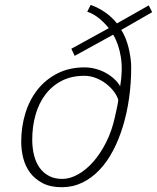

<svg xmlns="http://www.w3.org/2000/svg" viewBox="-20 -761 647 791"><path d="M592.8 -738.8 606.9 -710.9 479.5 -637.7Q488.8 -624 496.6 -605Q504.4 -585.9 509.5 -565.2Q514.6 -544.4 517.6 -523.2Q520.5 -502 520.5 -483.9Q520.5 -419.9 512 -358.4Q503.4 -296.9 486.8 -241.9Q470.2 -187 445.8 -140.6Q421.4 -94.2 389.6 -60.8Q357.9 -27.3 318.8 -8.5Q279.8 10.3 234.4 10.3Q188 10.3 156 -6.3Q124 -22.9 104.2 -49.3Q84.5 -75.7 75.9 -109.1Q67.4 -142.6 67.4 -176.3Q67.4 -238.8 84.5 -294.4Q101.6 -350.1 135 -392.1Q168.5 -434.1 217 -458.7Q265.6 -483.4 328.6 -483.4Q351.1 -483.4 373.3 -477.5Q395.5 -471.7 414.8 -461.2Q434.1 -450.7 449.7 -436.5Q465.3 -422.4 475.1 -405.8Q486.3 -472.2 478 -525.4Q469.7 -578.6 446.3 -618.2L287.6 -530.8L273.9 -560.1L428.2 -645Q410.6 -667 388.7 -685.1Q366.7 -703.1 339.4 -712.9L353.5 -740.7Q385.3 -729.5 412.8 -710.4Q440.4 -691.4 461.9 -664.6ZM236.3 -23.9Q267.6 -23.9 300.5 -42Q333.5 -60.1 363.3 -93.5Q393.1 -127 417 -174.1Q440.9 -221.2 453.6 -279.8Q455.6 -289.1 458 -299.6Q460.4 -310.1 462.4 -320.1Q464.4 -330.1 465.8 -337.6Q467.3 -345.2 467.3 -348.6Q463.4 -364.7 450.4 -382.3Q437.5 -399.9 418.7 -414.8Q399.9 -429.7 376.2 -439.2Q352.5 -448.7 327.6 -448.7Q273.9 -448.7 233.6 -427.7Q193.4 -406.7 166.5 -370.8Q139.6 -335 126.2 -287.1Q112.8 -239.3 112.8 -186Q112.8 -149.9 120.6 -120.1Q128.4 -90.3 143.8 -69.1Q159.2 -47.9 182.4 -35.9Q205.6 -23.9 236.3 -23.9Z"/></svg>

Font: Ufes Sans Thin
Style: Italic
Weight: 100
Designer: Ricardo Esteves & Thais Bronze
Foundry: ProDesignUfes - Ricardo Esteves, Thais Bronze
Version: Version 2.0